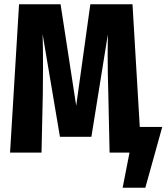

<svg xmlns="http://www.w3.org/2000/svg" viewBox="-20 -713 778 897"><path d="M738 -120 659 164H553L585 0H492L486 -275Q483 -370 483 -460Q483 -523 484 -553L407 -74H260L179 -554Q181 -498 181 -398Q181 -317 180 -273L174 0H27L69 -693H263L336 -219L402 -693H599L633 -120Z"/></svg>

Font: Fira Sans Extra Condensed
Style: Bold
Weight: 700
Width: 1
Designer: Carrois Corporate & Edenspiekermann AG
Foundry: Carrois Corporate GbR & Edenspiekermann AG
Version: Version 4.203